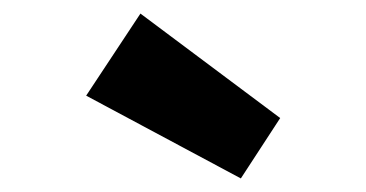

<svg xmlns="http://www.w3.org/2000/svg" viewBox="-20 -830 540 283"><path d="M335 -567 107 -689 187 -810 393 -656Z"/></svg>

Font: Lexend Exa Black
Style: Regular
Weight: 900
Designer: Bonnie Shaver-Troup, Thomas Jockin
Foundry: Lexend
Version: Version 1.007